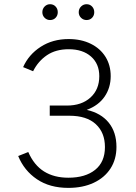

<svg xmlns="http://www.w3.org/2000/svg" viewBox="-20 -902 664 934"><path d="M312.5 12Q222 12 159.8 -30Q97.5 -72 68.5 -143L117.5 -162.5Q145.5 -98.5 194.2 -68Q243 -37.5 312.5 -37.5Q395 -37.5 442.8 -75.8Q490.5 -114 490.5 -186.5Q490.5 -257 446 -298Q401.5 -339 317.5 -339H222V-388.5H305.5Q377 -388.5 420 -427.5Q463 -466.5 463 -531.5Q463 -591.5 422.8 -627Q382.5 -662.5 314 -662.5Q251.5 -662.5 208.5 -633.5Q165.5 -604.5 141 -555.5L92.5 -575.5Q119.5 -636.5 177.8 -674.2Q236 -712 314 -712Q375 -712 421.2 -689.2Q467.5 -666.5 493 -625.8Q518.5 -585 518.5 -531.5Q518.5 -475.5 489 -432.2Q459.5 -389 402 -367.5Q471 -352 508.8 -305.5Q546.5 -259 546.5 -187.5Q546.5 -127 517.5 -82.2Q488.5 -37.5 435.8 -12.8Q383 12 312.5 12ZM401 -804.5Q385.5 -804.5 374.2 -815.5Q363 -826.5 363 -842.5Q363 -859 374.2 -870.2Q385.5 -881.5 401 -881.5Q417.5 -881.5 428 -870.2Q438.5 -859 438.5 -842.5Q438.5 -826.5 428 -815.5Q417.5 -804.5 401 -804.5ZM223.5 -804.5Q208 -804.5 197 -815.5Q186 -826.5 186 -842.5Q186 -859 197 -870.2Q208 -881.5 223.5 -881.5Q240 -881.5 250.5 -870.2Q261 -859 261 -842.5Q261 -826.5 250.5 -815.5Q240 -804.5 223.5 -804.5Z"/></svg>

Font: Overpass ExtraLight
Style: Regular
Weight: 250
Designer: Delve Withrington, Dave Bailey, Thomas Jockin
Foundry: Delve Fonts LLC
Version: Version 4.000